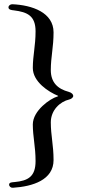

<svg xmlns="http://www.w3.org/2000/svg" viewBox="-20 -735 416 907"><path d="M41 152C135 146 233 115 233 21C233 -49 220 -95 220 -157C220 -215 264 -255 307 -265C316 -267 326 -274 326 -282C326 -288 320 -297 305 -301C252 -315 220 -346 220 -404C220 -466 233 -512 233 -582C233 -676 132 -711 38 -715C29 -715 20 -709 20 -700C20 -689 35 -687 46 -686C110 -678 148 -660 148 -587C148 -519 135 -472 135 -414C135 -348 211 -300 253 -283C257 -281 254 -280 251 -279C218 -270 135 -213 135 -147C135 -89 148 -42 148 26C148 99 113 119 49 125C38 126 23 126 23 137C23 146 32 153 41 152Z"/></svg>

Font: EB Garamond
Style: Regular
Weight: 400
Designer: Georg Duffner and Octavio Pardo
Foundry: Georg Duffner
Version: Version 1.000;PS 001.000;hotconv 1.0.88;makeotf.lib2.5.64775